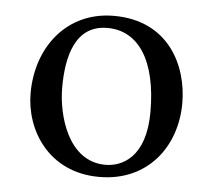

<svg xmlns="http://www.w3.org/2000/svg" viewBox="-40 -491 568 533"><g transform="rotate(5 243.5 -224.5)"><path d="M467 -224C467 -328 410 -449 257 -449C127 -449 45 -345 45 -215C45 -113 113 0 255 0C389 0 467 -102 467 -224ZM242 -414C328 -414 381 -336 381 -192C381 -66 316 -35 269 -35C165 -35 131 -161 131 -238C131 -325 152 -414 242 -414Z"/></g></svg>

Font: Ponomar Unicode
Style: Regular
Weight: 400
Version: 1.3